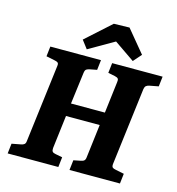

<svg xmlns="http://www.w3.org/2000/svg" viewBox="-113 -865 890 963"><g transform="rotate(15 332.5 -384.0)"><path d="M14 0 20 -52 67 -61Q78 -63 84 -68Q90 -73 91 -85L141 -488Q143 -501 137.5 -505.5Q132 -510 120 -512L76 -521L82 -573H345L339 -521L303 -514Q293 -512 286 -508Q279 -504 277 -488L256 -324H432L452 -488Q454 -500 450 -505.5Q446 -511 432 -514L397 -521L403 -573H665L659 -521L612 -512Q602 -510 596 -505Q590 -500 588 -488L538 -85Q537 -72 542 -67.5Q547 -63 559 -61L603 -52L597 0H335L341 -52L376 -59Q389 -61 395 -66.5Q401 -72 402 -85L423 -257H248L227 -85Q226 -72 230.5 -66.5Q235 -61 247 -59L283 -52L277 0ZM230 -649 360 -766 441 -768 537 -652 500 -610 394 -683 262 -607Z"/></g></svg>

Font: Yrsa
Style: Bold Italic
Weight: 700
Italic angle: -7.10001°
Version: Version 2.004